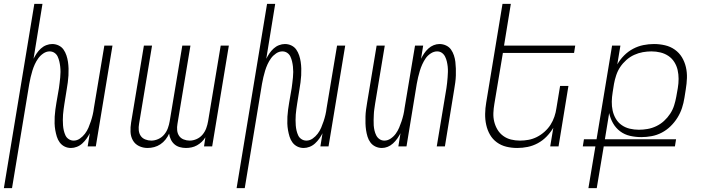

<svg xmlns="http://www.w3.org/2000/svg" viewBox="-31 -755 3651 990"><path d="M-11 215 146 -735H188L142 -452Q149 -466 158 -479.5Q167 -493 179.5 -504.5Q192 -516 207.5 -522Q223 -528 238 -528Q256 -528 271.5 -520.5Q287 -513 296.5 -499.5Q306 -486 311.5 -469.5Q317 -453 319.5 -436Q322 -419 322.5 -401.5Q323 -384 322 -366Q321 -348 318.5 -330Q316 -312 313 -294L301 -219Q299 -205 297 -191.5Q295 -178 294 -164Q293 -150 293 -136Q293 -122 294 -108.5Q295 -95 298 -82Q301 -69 306.5 -57Q312 -45 323.5 -37.5Q335 -30 349 -30Q366 -30 381 -40.5Q396 -51 407 -65.5Q418 -80 425 -96.5Q432 -113 437.5 -129.5Q443 -146 447 -163Q451 -180 453 -197L507 -520H549L463 0H421L432 -68Q425 -54 415.5 -40.5Q406 -27 393.5 -15.5Q381 -4 365.5 2Q350 8 335 8Q317 8 302 0.5Q287 -7 277 -20.5Q267 -34 262 -50.5Q257 -67 254 -84Q251 -101 250.5 -118.5Q250 -136 251 -154Q252 -172 254.5 -190Q257 -208 260 -226L273 -301Q275 -315 276.5 -328.5Q278 -342 279.5 -356Q281 -370 281 -384Q281 -398 279.5 -411.5Q278 -425 275 -438Q272 -451 266.5 -463Q261 -475 250 -482.5Q239 -490 225 -490Q208 -490 192.5 -479.5Q177 -469 166.5 -454.5Q156 -440 148.5 -423.5Q141 -407 136 -390.5Q131 -374 127 -357Q123 -340 120 -323L31 215Z M730 8Q706 8 685.5 -2Q665 -12 654 -31.5Q643 -51 642 -75Q641 -99 645 -123L711 -520H753L686 -116Q683 -100 684.5 -83.5Q686 -67 694.5 -54.5Q703 -42 718 -36Q733 -30 749 -30Q767 -30 785 -38Q803 -46 815.5 -61Q828 -76 834.5 -94Q841 -112 844 -130L909 -520H951L884 -116Q881 -100 882.5 -83.5Q884 -67 892.5 -54.5Q901 -42 916 -36Q931 -30 947 -30Q965 -30 983 -38Q1001 -46 1013.5 -61Q1026 -76 1032.5 -94Q1039 -112 1042 -130L1107 -520H1149L1063 0H1021L1028 -47Q1020 -34 1009 -23.5Q998 -13 984.5 -5.5Q971 2 956.5 5Q942 8 928 8Q911 8 895.5 3.5Q880 -1 868.5 -11Q857 -21 850 -35.5Q843 -50 841 -66Q834 -50 822.5 -35.5Q811 -21 796 -11Q781 -1 764 3.5Q747 8 730 8Z M1189 215 1346 -735H1388L1342 -452Q1349 -466 1358 -479.5Q1367 -493 1379.5 -504.5Q1392 -516 1407.5 -522Q1423 -528 1438 -528Q1456 -528 1471.5 -520.5Q1487 -513 1496.5 -499.5Q1506 -486 1511.5 -469.5Q1517 -453 1519.5 -436Q1522 -419 1522.5 -401.5Q1523 -384 1522 -366Q1521 -348 1518.5 -330Q1516 -312 1513 -294L1501 -219Q1499 -205 1497 -191.5Q1495 -178 1494 -164Q1493 -150 1493 -136Q1493 -122 1494 -108.5Q1495 -95 1498 -82Q1501 -69 1506.5 -57Q1512 -45 1523.5 -37.5Q1535 -30 1549 -30Q1566 -30 1581 -40.5Q1596 -51 1607 -65.5Q1618 -80 1625 -96.5Q1632 -113 1637.5 -129.5Q1643 -146 1647 -163Q1651 -180 1653 -197L1707 -520H1749L1663 0H1621L1632 -68Q1625 -54 1615.5 -40.5Q1606 -27 1593.5 -15.5Q1581 -4 1565.5 2Q1550 8 1535 8Q1517 8 1502 0.5Q1487 -7 1477 -20.5Q1467 -34 1462 -50.5Q1457 -67 1454 -84Q1451 -101 1450.5 -118.5Q1450 -136 1451 -154Q1452 -172 1454.5 -190Q1457 -208 1460 -226L1473 -301Q1475 -315 1476.5 -328.5Q1478 -342 1479.5 -356Q1481 -370 1481 -384Q1481 -398 1479.5 -411.5Q1478 -425 1475 -438Q1472 -451 1466.5 -463Q1461 -475 1450 -482.5Q1439 -490 1425 -490Q1408 -490 1392.5 -479.5Q1377 -469 1366.5 -454.5Q1356 -440 1348.5 -423.5Q1341 -407 1336 -390.5Q1331 -374 1327 -357Q1323 -340 1320 -323L1231 215Z M1938 8Q1920 8 1904.5 0.5Q1889 -7 1879 -20.5Q1869 -34 1864 -50.5Q1859 -67 1856.5 -84Q1854 -101 1853.5 -118.5Q1853 -136 1853.5 -154Q1854 -172 1856.5 -190Q1859 -208 1862 -226L1911 -520H1953L1903 -219Q1901 -205 1899 -191.5Q1897 -178 1896.5 -164Q1896 -150 1895.5 -136Q1895 -122 1896 -108.5Q1897 -95 1900 -82Q1903 -69 1909 -57Q1915 -45 1926 -37.5Q1937 -30 1951 -30Q1968 -30 1983.5 -40.5Q1999 -51 2009.5 -65.5Q2020 -80 2027 -96.5Q2034 -113 2039.5 -129.5Q2045 -146 2049 -163Q2053 -180 2055 -197L2109 -520H2151L2140 -452Q2147 -466 2156 -479.5Q2165 -493 2177.5 -504.5Q2190 -516 2205 -522Q2220 -528 2235 -528Q2253 -528 2269 -520.5Q2285 -513 2294.5 -499.5Q2304 -486 2309.5 -469.5Q2315 -453 2317 -436Q2319 -419 2319.5 -401.5Q2320 -384 2319.5 -366Q2319 -348 2316.5 -330Q2314 -312 2311 -294L2263 0H2221L2271 -301Q2273 -315 2274.5 -328.5Q2276 -342 2277 -356Q2278 -370 2278.5 -384Q2279 -398 2277.5 -411.5Q2276 -425 2273 -438Q2270 -451 2264 -463Q2258 -475 2247.5 -482.5Q2237 -490 2223 -490Q2206 -490 2190 -479.5Q2174 -469 2164 -454.5Q2154 -440 2146.5 -423.5Q2139 -407 2134 -390.5Q2129 -374 2125 -357Q2121 -340 2118 -323L2065 0H2023L2034 -68Q2027 -54 2017.5 -40.5Q2008 -27 1995.5 -15.5Q1983 -4 1968 2Q1953 8 1938 8Z M2636 8Q2607 8 2580 1.5Q2553 -5 2531 -21Q2509 -37 2495.5 -60.5Q2482 -84 2476 -111.5Q2470 -139 2470.5 -168Q2471 -197 2476 -226L2560 -735H2603L2568 -520H2935L2929 -482H2562L2518 -219Q2514 -196 2513 -172.5Q2512 -149 2517.5 -127Q2523 -105 2534.5 -86Q2546 -67 2564 -54Q2582 -41 2604 -35.5Q2626 -30 2650 -30Q2672 -30 2694 -34Q2716 -38 2737 -48.5Q2758 -59 2776.5 -75.5Q2795 -92 2807.5 -111.5Q2820 -131 2827.5 -153Q2835 -175 2838 -197L2857 -312H2900L2849 0H2806L2822 -96Q2807 -71 2787 -50.5Q2767 -30 2742 -16.5Q2717 -3 2690 2.5Q2663 8 2636 8Z M3003 215 3039 0H2974L2980 -37H3045L3125 -520H3168L3152 -423Q3166 -448 3187 -469Q3208 -490 3233.5 -503.5Q3259 -517 3286.5 -522.5Q3314 -528 3341 -528Q3370 -528 3398 -521.5Q3426 -515 3448.5 -499Q3471 -483 3485 -460Q3499 -437 3505.5 -409.5Q3512 -382 3511 -353Q3510 -324 3505 -294L3498 -250Q3494 -224 3485.5 -198Q3477 -172 3462 -148Q3447 -124 3426.5 -104Q3406 -84 3381 -71Q3356 -58 3329 -53Q3302 -48 3276 -48Q3246 -48 3217.5 -54.5Q3189 -61 3166.5 -78Q3144 -95 3130 -119.5Q3116 -144 3110 -172L3088 -37H3455L3449 0H3082L3046 215ZM3263 -86Q3285 -86 3308 -90Q3331 -94 3353 -104.5Q3375 -115 3393 -131.5Q3411 -148 3424.5 -168.5Q3438 -189 3445 -211.5Q3452 -234 3456 -256L3464 -301Q3468 -325 3468 -348.5Q3468 -372 3463 -394Q3458 -416 3446 -435Q3434 -454 3415.5 -466.5Q3397 -479 3374.5 -484.5Q3352 -490 3328 -490Q3306 -490 3283.5 -486Q3261 -482 3239 -472Q3217 -462 3198.5 -445.5Q3180 -429 3167 -409.5Q3154 -390 3146.5 -367.5Q3139 -345 3135 -323L3128 -279Q3124 -255 3123.5 -231Q3123 -207 3128 -184.5Q3133 -162 3144.5 -142.5Q3156 -123 3174.5 -110Q3193 -97 3216 -91.5Q3239 -86 3263 -86Z"/></svg>

Font: Iosevka Extralight Extended
Style: Italic
Weight: 200
Width: 7
Italic angle: -9°
Monospace: yes
Designer: Belleve Invis
Foundry: Belleve Invis
Version: Version 32.5.0; ttfautohint (v1.8.4)